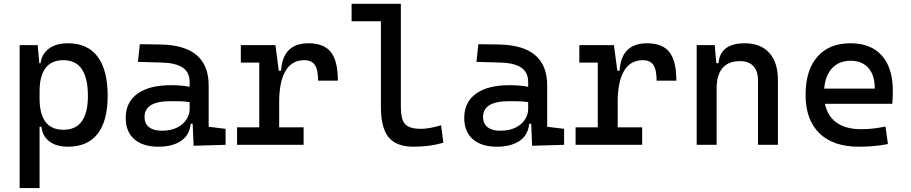

<svg xmlns="http://www.w3.org/2000/svg" viewBox="-20 -752 4728 997"><path d="M82 224.6V-517.6H175.8L184.1 -423.8H190.4Q197.3 -472.7 234.6 -500Q272 -527.3 332.5 -527.3Q434.6 -527.3 486.8 -458Q539.1 -388.7 539.1 -253.9Q539.1 -124 486.8 -57.1Q434.6 9.8 332.5 9.8Q272.9 9.8 236.6 -17.6Q200.2 -44.9 195.3 -93.8H185.5V224.6ZM185.5 -241.2Q185.5 -78.1 309.6 -78.1Q436.5 -78.1 436.5 -253.9Q436.5 -439.5 309.6 -439.5Q185.5 -439.5 185.5 -276.4Z M985.4 4.9 980.5 -109.4H970.2Q964.4 -49.8 919.7 -20Q875 9.8 802.7 9.8Q721.7 9.8 677.2 -29.3Q632.8 -68.4 632.8 -139.6Q632.8 -221.7 694.1 -265.6Q755.4 -309.6 867.2 -309.6Q922.9 -309.6 964.8 -301.3V-325.2Q964.8 -377 928.5 -401.1Q892.1 -425.3 820.3 -427.2L696.3 -430.7L706.1 -522.5L810.5 -521Q939 -519 1001.2 -465.6Q1063.5 -412.1 1063.5 -309.6V-93.8L1151.4 -83V0ZM964.8 -221.7Q939.9 -225.6 915.3 -226.1Q890.6 -226.6 865.2 -226.6Q730.5 -226.6 730.5 -144.5Q730.5 -110.4 753.7 -91.8Q776.9 -73.2 819.3 -73.2Q867.7 -73.2 900.1 -89.8Q932.6 -106.4 948.7 -132.3Q964.8 -158.2 964.8 -185.5Z M1429.7 -222.7V-90.8H1556.6V0H1210.9V-90.8H1326.2V-426.8H1230.5V-517.6H1410.2L1427.7 -384.8H1439.5Q1448.2 -527.3 1582 -527.3Q1662.1 -527.3 1698.2 -481.4Q1734.4 -435.5 1734.4 -333H1631.8Q1631.8 -389.6 1615 -414.6Q1598.1 -439.5 1560.5 -439.5Q1494.6 -439.5 1462.2 -383.1Q1429.7 -326.7 1429.7 -222.7Z M2127.9 9.8Q2038.1 9.8 1998 -39.1Q1958 -87.9 1958 -195.3V-641.6H1805.7V-732.4H2061.5V-200.2Q2061.5 -159.2 2069.3 -133.3Q2077.1 -107.4 2099.9 -95.2Q2122.6 -83 2167 -83Q2207.5 -83 2270.5 -101.6L2282.2 -10.7Q2242.7 0 2206.3 4.9Q2169.9 9.8 2127.9 9.8Z M2743.2 4.9 2738.3 -109.4H2728Q2722.2 -49.8 2677.5 -20Q2632.8 9.8 2560.5 9.8Q2479.5 9.8 2435.1 -29.3Q2390.6 -68.4 2390.6 -139.6Q2390.6 -221.7 2451.9 -265.6Q2513.2 -309.6 2625 -309.6Q2680.7 -309.6 2722.7 -301.3V-325.2Q2722.7 -377 2686.3 -401.1Q2649.9 -425.3 2578.1 -427.2L2454.1 -430.7L2463.9 -522.5L2568.4 -521Q2696.8 -519 2759 -465.6Q2821.3 -412.1 2821.3 -309.6V-93.8L2909.2 -83V0ZM2722.7 -221.7Q2697.8 -225.6 2673.1 -226.1Q2648.4 -226.6 2623 -226.6Q2488.3 -226.6 2488.3 -144.5Q2488.3 -110.4 2511.5 -91.8Q2534.7 -73.2 2577.1 -73.2Q2625.5 -73.2 2658 -89.8Q2690.4 -106.4 2706.5 -132.3Q2722.7 -158.2 2722.7 -185.5Z M3187.5 -222.7V-90.8H3314.5V0H2968.8V-90.8H3084V-426.8H2988.3V-517.6H3168L3185.5 -384.8H3197.3Q3206.1 -527.3 3339.8 -527.3Q3419.9 -527.3 3456.1 -481.4Q3492.2 -435.5 3492.2 -333H3389.6Q3389.6 -389.6 3372.8 -414.6Q3356 -439.5 3318.4 -439.5Q3252.4 -439.5 3220 -383.1Q3187.5 -326.7 3187.5 -222.7Z M3916 0V-336.9Q3916 -383.8 3891.6 -409.2Q3867.2 -434.6 3823.2 -434.6Q3701.2 -434.6 3701.2 -291V0H3597.7V-517.6H3691.4L3699.7 -423.8H3710.9Q3719.7 -527.3 3847.7 -527.3Q3929.7 -527.3 3974.6 -477.5Q4019.5 -427.7 4019.5 -336.9V0Z M4439.5 9.8Q4307.1 9.8 4235.1 -59.8Q4163.1 -129.4 4163.1 -259.8Q4163.1 -386.7 4224.1 -457Q4285.2 -527.3 4396.5 -527.3Q4501.5 -527.3 4558.8 -463.9Q4616.2 -400.4 4616.2 -279.3Q4616.2 -243.7 4613.3 -212.9H4263.7Q4277.3 -147.9 4325.2 -114.5Q4373 -81.1 4451.2 -81.1Q4483.4 -81.1 4514.6 -84.7Q4545.9 -88.4 4578.1 -94.7L4590.8 -3.9Q4544.9 4.9 4506.8 7.3Q4468.8 9.8 4439.5 9.8ZM4259.8 -292H4522.5Q4522.5 -361.8 4489.3 -399.2Q4456.1 -436.5 4397.5 -436.5Q4337.4 -436.5 4301.8 -398.9Q4266.1 -361.3 4259.8 -292Z"/></svg>

Font: CaskaydiaMono NF
Style: Regular
Weight: 400
Designer: Aaron Bell
Foundry: Saja Typeworks
Version: Version 2111.001; ttfautohint (v1.8.4);Nerd Fonts 3.1.1